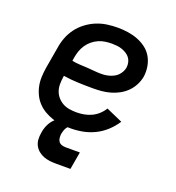

<svg xmlns="http://www.w3.org/2000/svg" viewBox="-133 -644 866 946"><g transform="rotate(20 300.0 -171.0)"><path d="M274 8Q250 8 225.5 5.5Q201 3 178.5 -4.5Q156 -12 136 -23.5Q116 -35 100 -51.5Q84 -68 73.5 -89Q63 -110 58 -133.5Q53 -157 54 -181.5Q55 -206 59 -231L78 -341Q82 -369 92 -396Q102 -423 119.5 -447Q137 -471 161.5 -489.5Q186 -508 213 -519Q240 -530 268 -534Q296 -538 324 -538Q351 -538 378 -534Q405 -530 429.5 -520.5Q454 -511 474.5 -495.5Q495 -480 508 -457.5Q521 -435 525.5 -408Q530 -381 526 -354Q522 -332 511 -310.5Q500 -289 483 -272Q466 -255 445 -243.5Q424 -232 401 -225.5Q378 -219 355.5 -217Q333 -215 311 -215Q271 -215 232 -216.5Q193 -218 155 -224L154 -217Q151 -198 151 -179Q151 -160 157 -143Q163 -126 175 -112.5Q187 -99 202.5 -90.5Q218 -82 236.5 -79Q255 -76 274 -76Q294 -76 313.5 -79.5Q333 -83 351.5 -91.5Q370 -100 385.5 -114Q401 -128 412 -146L498 -108Q480 -80 454.5 -56.5Q429 -33 399 -18.5Q369 -4 337.5 2Q306 8 274 8ZM324 -296Q335 -296 346.5 -297.5Q358 -299 369 -302.5Q380 -306 390.5 -311.5Q401 -317 409.5 -326Q418 -335 423.5 -345.5Q429 -356 431 -367Q433 -381 430 -394.5Q427 -408 419.5 -418Q412 -428 401 -435Q390 -442 377.5 -446.5Q365 -451 351 -452.5Q337 -454 324 -454Q306 -454 288.5 -451.5Q271 -449 254 -441.5Q237 -434 222.5 -422Q208 -410 197.5 -394.5Q187 -379 181 -362Q175 -345 172 -327L169 -308Q188 -304 207.5 -303Q227 -302 246.5 -301Q266 -300 285 -298Q304 -296 324 -296ZM342 196H267Q250 196 233 194Q216 192 200.5 186Q185 180 172.5 169.5Q160 159 152.5 144.5Q145 130 144 113Q143 96 146 79Q149 55 160 32.5Q171 10 190.5 -6Q210 -22 234 -29Q258 -36 281 -36L275 0Q267 0 260.5 6Q254 12 250 19.5Q246 27 244 34.5Q242 42 240 50Q239 60 240 70.5Q241 81 246.5 89Q252 97 262 100.5Q272 104 283 104H358Z"/></g></svg>

Font: Iosevka Curly Medium Extended
Style: Italic
Weight: 500
Width: 7
Italic angle: -9°
Monospace: yes
Designer: Belleve Invis
Foundry: Belleve Invis
Version: Version 11.1.0; ttfautohint (v1.8.3)